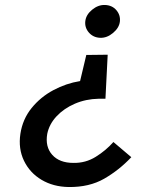

<svg xmlns="http://www.w3.org/2000/svg" viewBox="-20 -738 608 772"><path d="M170 -200Q178 -239 207.5 -270.5Q237 -302 281 -321Q325 -340 377 -341H404L413 -518L327 -517L302 -412Q246 -403 194.5 -375.5Q143 -348 107 -303.5Q71 -259 62 -200Q53 -140 76.5 -91.5Q100 -43 147 -15Q194 13 256 14Q339 15 399 -19.5Q459 -54 508 -106L436 -167Q406 -133 365 -107.5Q324 -82 275 -83Q219 -83 190 -115.5Q161 -148 170 -200ZM462 -651Q465 -677 448 -697Q431 -717 402 -718Q375 -719 350.5 -699Q326 -679 323 -653Q320 -627 337.5 -607Q355 -587 383 -586Q410 -585 434.5 -605.5Q459 -626 462 -651Z"/></svg>

Font: Jost* 500 Medium Italic
Style: Italic
Weight: 500
Italic angle: -10°
Version: Version 3.200; ttfautohint (v0.97) -l 8 -r 50 -G 200 -x 14 -